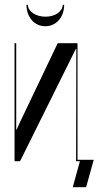

<svg xmlns="http://www.w3.org/2000/svg" viewBox="-20 -676 413 805"><path d="M243 -656C243 -628 211 -606 171 -606C130 -606 97 -628 97 -656H91C91 -604 124 -566 170 -566C216 -566 249 -604 249 -656ZM222 -495 63 -162 50 -133H48V-495H41V0H64L298 -471H300L299 -6V0H315L285 109H341L373 -6H305V-495Z"/></svg>

Font: Moniqa SemBd Display
Style: Regular
Weight: 600
Designer: Rajesh Rajput
Foundry: Rajesh Rajput
Version: Version 1.000